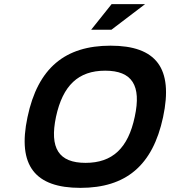

<svg xmlns="http://www.w3.org/2000/svg" viewBox="-20 -900 823 929"><path d="M369 9C150 9 63 -98 113 -333C163 -572 296 -679 515 -679C735 -679 820 -571 769 -333C719 -99 589 9 369 9ZM251 -335C219 -183 264 -112 394 -112C524 -112 600 -183 632 -335C665 -487 619 -558 489 -558C359 -558 284 -487 251 -335ZM421 -756H519L682 -880H520Z"/></svg>

Font: LT Wave Text Bold Italic
Style: Regular
Weight: 700
Designer: Daniel Lyons
Version: Version 2.5 (Glyphs App)